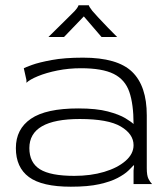

<svg xmlns="http://www.w3.org/2000/svg" viewBox="-20 -696 637 726"><path d="M248 10Q139 10 89.5 -26.5Q40 -63 40 -136Q40 -208 97 -247Q154 -286 276 -286Q345 -286 388 -274.5Q431 -263 454 -249Q477 -235 485 -227Q485 -302 469 -348.5Q453 -395 410 -416.5Q367 -438 286 -438Q240 -438 197.5 -429.5Q155 -421 123.5 -408Q92 -395 80 -383V-393L70 -438Q75 -441 101 -450.5Q127 -460 175.5 -469Q224 -478 294 -478Q424 -478 479.5 -424.5Q535 -371 535 -260V-60Q535 -32 541.5 -19.5Q548 -7 555 0H485V-51L487 -70L485 -71Q479 -64 465 -50.5Q451 -37 424.5 -23Q398 -9 355.5 0.5Q313 10 248 10ZM261 -31Q323 -31 373.5 -46Q424 -61 454.5 -87.5Q485 -114 485 -147Q485 -189 437 -217.5Q389 -246 282 -246Q91 -246 91 -136Q91 -81 131 -56Q171 -31 261 -31ZM163 -556Q178 -571 197 -589.5Q216 -608 234 -626Q252 -644 263 -655Q271 -664 274 -669.5Q277 -675 277 -676H316Q316 -672 329 -655Q335 -648 351 -630.5Q367 -613 386.5 -593Q406 -573 423 -556H364L297 -634L222 -556Z"/></svg>

Font: Red Rose Light
Style: Regular
Weight: 300
Designer: Jaikishan Patel
Version: Version 1.001; ttfautohint (v1.8.3)